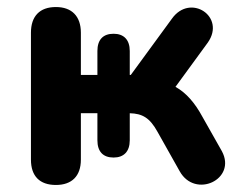

<svg xmlns="http://www.w3.org/2000/svg" viewBox="-20 -518 690 546"><path d="M139 8C184 8 210 -17 210 -64V-196H257V-119C257 -87 273 -70 303 -70C332 -70 349 -87 349 -119V-196C385 -195 406 -183 428 -143L491 -31C535 48 654 -8 611 -88L555 -187C535 -224 510 -254 479 -271L571 -397C623 -471 521 -538 469 -465L352 -305H349V-373C349 -405 332 -422 303 -422C273 -422 257 -405 257 -373V-305H210V-425C210 -472 184 -498 139 -498C93 -498 68 -472 68 -425V-64C68 -17 93 8 139 8Z"/></svg>

Font: SN Pro
Style: Bold
Weight: 700
Designer: Tobias Whetton
Foundry: Supernotes
Version: Version 1.003;Glyphs 3.3 (3324)